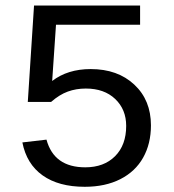

<svg xmlns="http://www.w3.org/2000/svg" viewBox="-20 -679 640 708"><path d="M536.6 -216.8Q536.6 -148.9 507.8 -97.7Q479 -46.4 423.6 -18.3Q368.2 9.8 292.5 9.8Q196.3 9.8 137.2 -32.2Q78.1 -74.2 62.5 -153.8L151.4 -164.1Q179.2 -62 294.4 -62Q363.3 -62 404.3 -103Q445.3 -144 445.3 -214.8Q445.3 -275.4 404.8 -314Q364.3 -352.5 296.4 -352.5Q260.7 -352.5 230 -341.3Q199.2 -330.1 168.5 -303.2H82.5L105.5 -658.7H496.6V-587.9H186.5L172.4 -380.4Q229.5 -424.3 314.5 -424.3Q414.1 -424.3 475.3 -366.9Q536.6 -309.6 536.6 -216.8Z"/></svg>

Font: Cousine
Style: Regular
Weight: 400
Monospace: yes
Designer: Steve Matteson
Foundry: Monotype Imaging Inc.
Version: Version 1.21